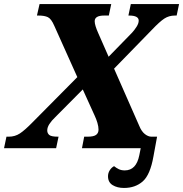

<svg xmlns="http://www.w3.org/2000/svg" viewBox="-59 -734 907 951"><path d="M555 197Q522 197 499 183Q476 169 476 139Q476 123 484.5 109.5Q493 96 506 89Q517 98 529.5 104Q542 110 559 110Q616 110 631 35L638 0H347L358 -57H375Q405 -57 417 -66Q429 -75 429 -92Q429 -107 423.5 -125.5Q418 -144 410 -161L351 -291L215 -154Q196 -136 185.5 -119.5Q175 -103 175 -88Q175 -74 185 -65.5Q195 -57 228 -57H231L219 0H-39L-27 -57H-15Q15 -57 39.5 -73Q64 -89 103 -129L324 -352L210 -606Q195 -641 178 -649Q161 -657 132 -657H124L137 -714H492L480 -657H457Q410 -657 410 -629Q410 -609 428 -569L479 -453L595 -572Q607 -585 617.5 -601.5Q628 -618 628 -632Q628 -657 580 -657H577L589 -714H828L816 -657H807Q778 -657 755 -642Q732 -627 694 -587L506 -394L631 -110Q642 -83 658.5 -70Q675 -57 691 -57H719L701 41Q685 132 648 164.5Q611 197 555 197Z"/></svg>

Font: Noto Serif ExtraBold
Style: Italic
Weight: 800
Italic angle: -12°
Designer: Monotype Design Team
Foundry: Monotype Imaging Inc.
Version: Version 2.013